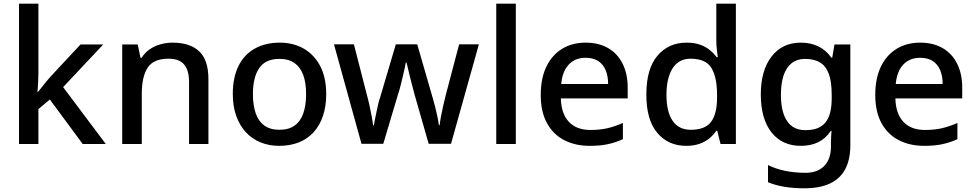

<svg xmlns="http://www.w3.org/2000/svg" viewBox="-20 -780 5281 1040"><path d="M188 -380Q188 -359 186.5 -332Q185 -305 183 -282H186Q194 -292 205.5 -306.5Q217 -321 229 -336Q241 -351 251 -362L416 -539H539L322 -308L553 0H428L250 -241L188 -189V0H83V-760H188Z M915 -549Q1009 -549 1059 -502Q1109 -455 1109 -351V0H1004V-336Q1004 -399 977.5 -430.5Q951 -462 893 -462Q811 -462 779.5 -413Q748 -364 748 -272V0H642V-539H726L741 -467H747Q765 -495 791 -513Q817 -531 849 -540Q881 -549 915 -549Z M1747 -270Q1747 -203 1729 -151Q1711 -99 1678 -63Q1645 -27 1598 -8.5Q1551 10 1492 10Q1438 10 1392 -8.5Q1346 -27 1312.5 -63Q1279 -99 1260 -151Q1241 -203 1241 -271Q1241 -360 1271.5 -422Q1302 -484 1359.5 -516.5Q1417 -549 1495 -549Q1569 -549 1625.5 -516.5Q1682 -484 1714.5 -422Q1747 -360 1747 -270ZM1350 -270Q1350 -210 1365 -166.5Q1380 -123 1412 -100Q1444 -77 1494 -77Q1544 -77 1576 -100Q1608 -123 1623 -166.5Q1638 -210 1638 -270Q1638 -332 1622.5 -374Q1607 -416 1575.5 -438.5Q1544 -461 1493 -461Q1418 -461 1384 -411Q1350 -361 1350 -270Z M2225 -270Q2220 -290 2213.5 -314Q2207 -338 2201 -362.5Q2195 -387 2190 -408Q2185 -429 2182 -441H2178Q2176 -429 2171.5 -408Q2167 -387 2161 -362.5Q2155 -338 2149 -313.5Q2143 -289 2136 -269L2056 -1H1938L1789 -540H1897L1967 -267Q1975 -239 1981.5 -208Q1988 -177 1993.5 -148.5Q1999 -120 2001 -101H2005Q2007 -114 2011 -133.5Q2015 -153 2019.5 -174.5Q2024 -196 2028.5 -216Q2033 -236 2038 -249L2124 -540H2240L2324 -249Q2330 -229 2337 -201.5Q2344 -174 2349.5 -147.5Q2355 -121 2357 -102H2361Q2363 -119 2368 -146.5Q2373 -174 2380.5 -206Q2388 -238 2395 -267L2467 -540H2574L2423 -1H2302Z M2774 0H2668V-760H2774Z M3152 -549Q3223 -549 3274 -519.5Q3325 -490 3352.5 -435Q3380 -380 3380 -305V-247H3018Q3020 -164 3061.5 -120Q3103 -76 3178 -76Q3230 -76 3270.5 -85.5Q3311 -95 3354 -114V-26Q3314 -8 3272.5 1Q3231 10 3174 10Q3096 10 3036 -21Q2976 -52 2942.5 -113.5Q2909 -175 2909 -265Q2909 -356 2939.5 -419Q2970 -482 3024.5 -515.5Q3079 -549 3152 -549ZM3152 -467Q3095 -467 3060.5 -430Q3026 -393 3020 -325H3274Q3274 -367 3261 -399Q3248 -431 3221 -449Q3194 -467 3152 -467Z M3697 10Q3600 10 3540.5 -60Q3481 -130 3481 -268Q3481 -407 3541 -478Q3601 -549 3699 -549Q3740 -549 3770.5 -538.5Q3801 -528 3823.5 -510Q3846 -492 3862 -470H3868Q3866 -484 3863 -510.5Q3860 -537 3860 -558V-760H3966V0H3883L3865 -72H3860Q3845 -49 3822.5 -30.5Q3800 -12 3769 -1Q3738 10 3697 10ZM3722 -77Q3800 -77 3832 -120.5Q3864 -164 3864 -251V-267Q3864 -362 3833.5 -412Q3803 -462 3721 -462Q3656 -462 3623 -409.5Q3590 -357 3590 -266Q3590 -175 3623 -126Q3656 -77 3722 -77Z M4318 -549Q4370 -549 4412 -529Q4454 -509 4483 -468H4488L4500 -539H4586V7Q4586 83 4559 135Q4532 187 4476.5 213.5Q4421 240 4337 240Q4279 240 4230 232Q4181 224 4140 207V114Q4182 135 4233.5 145.5Q4285 156 4343 156Q4409 156 4445 118.5Q4481 81 4481 13V-5Q4481 -18 4482 -39.5Q4483 -61 4484 -71H4480Q4452 -29 4411.5 -9.5Q4371 10 4318 10Q4216 10 4158.5 -63.5Q4101 -137 4101 -268Q4101 -398 4159 -473.5Q4217 -549 4318 -549ZM4340 -461Q4298 -461 4269 -438.5Q4240 -416 4225 -373Q4210 -330 4210 -267Q4210 -173 4243.5 -124Q4277 -75 4342 -75Q4380 -75 4406.5 -85Q4433 -95 4450.5 -116Q4468 -137 4476.5 -169.5Q4485 -202 4485 -248V-268Q4485 -337 4469.5 -379.5Q4454 -422 4422 -441.5Q4390 -461 4340 -461Z M4964 -549Q5035 -549 5086 -519.5Q5137 -490 5164.5 -435Q5192 -380 5192 -305V-247H4830Q4832 -164 4873.5 -120Q4915 -76 4990 -76Q5042 -76 5082.5 -85.5Q5123 -95 5166 -114V-26Q5126 -8 5084.5 1Q5043 10 4986 10Q4908 10 4848 -21Q4788 -52 4754.5 -113.5Q4721 -175 4721 -265Q4721 -356 4751.5 -419Q4782 -482 4836.5 -515.5Q4891 -549 4964 -549ZM4964 -467Q4907 -467 4872.5 -430Q4838 -393 4832 -325H5086Q5086 -367 5073 -399Q5060 -431 5033 -449Q5006 -467 4964 -467Z"/></svg>

Font: Noto Sans Hebrew Medium
Style: Regular
Weight: 500
Designer: Monotype Design Team
Foundry: Monotype Imaging Inc.
Version: Version 2.003